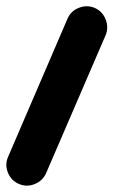

<svg xmlns="http://www.w3.org/2000/svg" viewBox="-84 -331 387 603"><path d="M213.4 -306.2Q237.8 -295.4 247.8 -270Q257.8 -244.6 247.6 -220.2L61 212.4Q50.3 236.8 24.9 247.1Q-0.5 257.3 -24.9 246.6Q-48.8 236.3 -59.1 211.2Q-69.3 186 -58.6 161.6L127.9 -272Q138.2 -296.4 163.6 -306.4Q189 -316.4 213.4 -306.2Z"/></svg>

Font: Mikhak-FD Bold
Style: Regular
Weight: 700
Designer: Amin Abedi
Version: Version 3.3